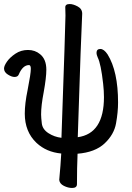

<svg xmlns="http://www.w3.org/2000/svg" viewBox="-24 -740 655 953"><path d="M334 193Q314 193 293 182.5Q272 172 270 153Q277 78 280 22Q206 15 157 -31Q99 -86 99 -176Q99 -226 113 -293Q129 -374 129 -398Q129 -417 120 -417Q89 -417 69 -370Q64 -358 48 -358Q34 -358 15 -370Q-4 -382 -4 -400Q-4 -413 10.5 -434Q25 -455 52.5 -473.5Q80 -492 115 -492Q150 -492 175 -471Q206 -446 206 -394Q206 -355 193 -283Q180 -216 180 -172Q180 -157 183.5 -127.5Q187 -98 216.5 -79Q246 -60 281 -56Q301 -625 301 -663L300 -704Q300 -720 322 -720Q339 -720 361.5 -708Q384 -696 384 -672Q379 -585 362 -59Q492 -77 492 -258Q492 -289 488 -324Q477 -423 461 -455Q455 -469 455 -477Q455 -497 474 -497Q492 -497 510 -470Q562 -386 562 -231Q562 -184 552 -128Q542 -72 495 -28Q448 16 361 23Q358 94 358 174Q358 193 334 193Z"/></svg>

Font: LXGW WenKai Lite Medium
Style: Regular
Weight: 500
Designer: LXGW / Fontworks Inc.
Foundry: LXGW / Fontworks Inc.
Version: Version 1.511; March 25, 2025